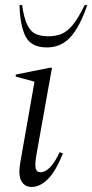

<svg xmlns="http://www.w3.org/2000/svg" viewBox="-20 -727 364 757"><path d="M105 10Q76 10 63.5 -14.5Q51 -39 61 -92L116 -405L42 -425V-433L177 -460H185L124 -119Q117 -79 120.5 -63.5Q124 -48 139 -48Q179 -48 215 -127L228 -122Q200 -52 169 -21Q138 10 105 10ZM165 -540Q103 -540 81 -583Q59 -626 57 -707H67Q75 -654 88 -628Q101 -602 121 -593Q141 -584 171 -584Q200 -584 223 -593.5Q246 -603 267.5 -629.5Q289 -656 314 -707H324Q295 -622 258 -581Q221 -540 165 -540Z"/></svg>

Font: Spectral Light
Style: Italic
Weight: 300
Italic angle: -10°
Designer: Jean-Baptiste Levee
Foundry: Production Type
Version: Version 2.001